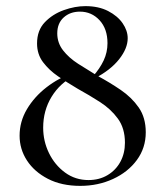

<svg xmlns="http://www.w3.org/2000/svg" viewBox="-20 -594 529 627"><path d="M283 -344Q306 -370 318.5 -396.5Q331 -423 331 -453Q331 -500 305 -528Q279 -556 241 -556Q209 -556 188 -537Q167 -518 167 -485Q167 -454 186 -429.5Q205 -405 235.5 -385.5Q266 -366 299 -346Q338 -325 374 -300.5Q410 -276 433 -243Q456 -210 456 -162Q456 -111 427 -71.5Q398 -32 349 -9.5Q300 13 242 13Q181 13 136.5 -10Q92 -33 68 -70Q44 -107 44 -151Q44 -197 68 -237.5Q92 -278 132 -309Q172 -340 218 -355L224 -347Q176 -323 148.5 -278Q121 -233 121 -177Q121 -133 140 -94Q159 -55 192.5 -30.5Q226 -6 269 -6Q304 -6 331 -22Q358 -38 373 -65.5Q388 -93 388 -128Q388 -175 365 -206.5Q342 -238 307 -260.5Q272 -283 234 -304Q200 -324 170 -344.5Q140 -365 120.5 -391Q101 -417 101 -452Q101 -495 126.5 -521.5Q152 -548 188.5 -561Q225 -574 259 -574Q302 -574 333 -558Q364 -542 380.5 -518Q397 -494 397 -469Q397 -436 369 -400.5Q341 -365 289 -338Z"/></svg>

Font: Cormorant Garamond Light Medium
Style: Regular
Weight: 500
Version: Version 4.001